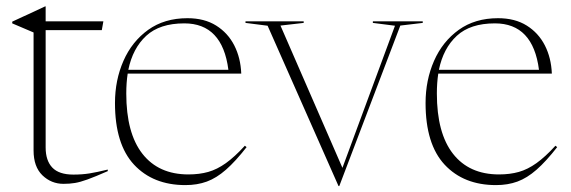

<svg xmlns="http://www.w3.org/2000/svg" viewBox="-20 -580 1820 612"><path d="M125.5 -110Q125.5 -68 146.8 -45.8Q168 -23.5 214 -23.5Q241.5 -23.5 265 -27.2Q288.5 -31 323.5 -39.5V-34.5Q282.5 -16.5 259 -8Q235.5 0.5 219 3.2Q202.5 6 182.5 6Q143.5 6 115.2 -21.2Q87 -48.5 87 -100.5V-476.5L19 -505.5V-511Q42.5 -522 53 -526.8Q63.5 -531.5 70 -534.5Q76.5 -537.5 87.8 -542.8Q99 -548 123.5 -559.5H125.5V-512H309.5L304.5 -484H125.5Z M577.5 -522Q631.5 -522 669 -498.5Q706.5 -475 726.8 -435.2Q747 -395.5 749 -345.5H387Q382.5 -316 382.5 -282Q382.5 -155.5 434 -89.8Q485.5 -24 580.5 -24Q615.5 -24 643.8 -32Q672 -40 700 -60Q728 -80 760.5 -115.5L766 -111Q730.5 -65.5 700.2 -39Q670 -12.5 639.2 -1.2Q608.5 10 571 10Q468 10 407.2 -55.2Q346.5 -120.5 346.5 -251.5Q346.5 -324.5 373.5 -386Q400.5 -447.5 452.2 -484.8Q504 -522 577.5 -522ZM567.5 -505.5Q489 -505.5 446 -465.8Q403 -426 389 -357.5H708Q689 -505.5 567.5 -505.5Z M1256 -498.5 1061.5 13H1059L833 -498L762.5 -507V-512H948V-507L874 -498.5L1071.5 -45L1239 -498L1168.5 -507V-512H1327.5V-507Z M1567.5 -522Q1621.5 -522 1659 -498.5Q1696.5 -475 1716.8 -435.2Q1737 -395.5 1739 -345.5H1377Q1372.5 -316 1372.5 -282Q1372.5 -155.5 1424 -89.8Q1475.5 -24 1570.5 -24Q1605.5 -24 1633.8 -32Q1662 -40 1690 -60Q1718 -80 1750.5 -115.5L1756 -111Q1720.5 -65.5 1690.2 -39Q1660 -12.5 1629.2 -1.2Q1598.5 10 1561 10Q1458 10 1397.2 -55.2Q1336.5 -120.5 1336.5 -251.5Q1336.5 -324.5 1363.5 -386Q1390.5 -447.5 1442.2 -484.8Q1494 -522 1567.5 -522ZM1557.5 -505.5Q1479 -505.5 1436 -465.8Q1393 -426 1379 -357.5H1698Q1679 -505.5 1557.5 -505.5Z"/></svg>

Font: Newsreader Display ExtraLight
Style: Regular
Weight: 275
Designer: Hugues Gentile
Foundry: Production Type
Version: Version 1.001